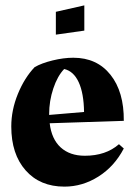

<svg xmlns="http://www.w3.org/2000/svg" viewBox="-20 -680 491 715"><path d="M441 -230 165 -221Q172 -162 206 -131Q240 -100 296 -100Q374 -100 423 -143L441 -127Q406 -60 346.5 -22.5Q287 15 220 15Q129 15 75.5 -45.5Q22 -106 22 -209Q22 -270 46.5 -330Q71 -390 109 -430Q135 -445 176 -455Q217 -465 253 -465Q341 -465 391.5 -401.5Q442 -338 441 -230ZM293 -263Q292 -333 273 -374Q254 -415 219 -423Q194 -397 178.5 -350.5Q163 -304 163 -255V-252ZM188 -636 294 -660V-566L188 -551Z"/></svg>

Font: Rakkas
Style: Regular
Weight: 400
Designer: Zeynep Akay
Foundry: Zeynep Akay
Version: Version 2.000